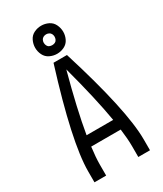

<svg xmlns="http://www.w3.org/2000/svg" viewBox="-234 -1050 969 1138"><g transform="rotate(-30 250.0 -481.0)"><path d="M60 0V-74Q60 -273 204 -735H296Q440 -273 440 -74V0H360V-74Q360 -124 351 -193H149Q140 -124 140 -74V0ZM159 -265H341Q314 -426 250 -663Q186 -426 159 -265ZM250 -770Q224 -770 200.5 -781.5Q177 -793 165.5 -816.5Q154 -840 154 -865.5Q154 -891 165.5 -915Q177 -939 200.5 -950.5Q224 -962 250 -962Q276 -962 299.5 -950.5Q323 -939 334.5 -915Q346 -891 346 -865.5Q346 -840 334.5 -816.5Q323 -793 299.5 -781.5Q276 -770 250 -770ZM250 -829Q260 -829 269 -833Q278 -837 282.5 -846.5Q287 -856 287 -866Q287 -876 282.5 -885Q278 -894 269 -898.5Q260 -903 250 -903Q240 -903 231 -898.5Q222 -894 217.5 -885Q213 -876 213 -866Q213 -856 217.5 -846.5Q222 -837 231 -833Q240 -829 250 -829Z"/></g></svg>

Font: Iosevka SS01
Style: Regular
Weight: 400
Monospace: yes
Designer: Belleve Invis
Foundry: Belleve Invis
Version: 2.3.3; ttfautohint (v1.8.3)